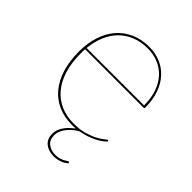

<svg xmlns="http://www.w3.org/2000/svg" viewBox="-190 -606 880 880"><g transform="rotate(45 250.0 -165.5)"><path d="M373 135Q375 135 377 137L380 140Q367 153 347.5 160Q328 167 307 167Q274 167 252 149.5Q230 132 230 98Q230 83 235.2 69.8Q240.5 56.5 249 44.8Q257.5 33 268.2 23Q279 13 289.5 5Q284 5.5 278 5.8Q272 6 266 6Q215.5 6 175.5 -11.8Q135.5 -29.5 107.8 -63Q80 -96.5 65 -145Q50 -193.5 50 -255Q50 -309 64.5 -353.8Q79 -398.5 106.5 -430.5Q134 -462.5 173.8 -480.2Q213.5 -498 264 -498Q302.5 -498 336 -484.2Q369.5 -470.5 394.2 -443.5Q419 -416.5 433 -377.2Q447 -338 447 -287Q447 -284.5 445.2 -283.2Q443.5 -282 441 -282H63Q62 -275 62 -268.5Q62 -262 62 -255Q62 -194 76.5 -147.2Q91 -100.5 117.8 -68.8Q144.5 -37 182.2 -20.5Q220 -4 266 -4Q307 -4 337 -13Q367 -22 387 -33Q407 -44 417.5 -53Q428 -62 430 -62Q432 -62 434 -60L436 -58Q429.5 -49.5 417.2 -40.5Q405 -31.5 388.5 -23.2Q372 -15 352 -8.2Q332 -1.5 310.5 2Q300 8 288 17.2Q276 26.5 265.5 38.8Q255 51 248 66Q241 81 241 98Q241 126 260.2 141.5Q279.5 157 308 157Q324 157 335.2 153.5Q346.5 150 354 146Q361.5 142 366 138.5Q370.5 135 373 135ZM264 -488Q220 -488 184.8 -473.8Q149.5 -459.5 124 -433.8Q98.5 -408 83.2 -371.5Q68 -335 63.5 -291H436Q436 -338.5 423 -375.2Q410 -412 386.8 -437Q363.5 -462 332 -475Q300.5 -488 264 -488Z"/></g></svg>

Font: Lato Hairline
Style: Regular
Weight: 250
Designer: Lukasz Dziedzic
Foundry: Lukasz Dziedzic
Version: Version 1.104; Western+Polish opensource